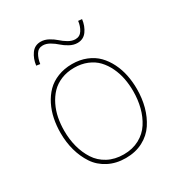

<svg xmlns="http://www.w3.org/2000/svg" viewBox="-159 -771 840 894"><g transform="rotate(-30 260.5 -324.0)"><path d="M387.2 -654.8 407.2 -652.8Q402.8 -617.7 384.5 -592.3Q366.2 -566.9 334 -566.9Q313.5 -566.9 292.7 -578.1Q272 -589.4 257.6 -602.5Q243.2 -615.7 224.1 -627Q205.1 -638.2 187 -638.2Q162.6 -638.2 150.1 -617.4Q137.7 -596.7 133.8 -568.8L113.8 -571.8Q118.2 -606.9 136.5 -632.6Q154.8 -658.2 187 -658.2Q208 -658.2 228.5 -647Q249 -635.7 263.4 -622.6Q277.8 -609.4 296.9 -598.1Q315.9 -586.9 334 -586.9Q358.4 -586.9 371.3 -607.7Q384.3 -628.4 387.2 -654.8ZM465.8 -243.2Q465.8 -193.4 453.9 -149.2Q441.9 -105 418 -68.8Q394 -32.7 353.8 -11.5Q313.5 9.8 261.2 9.8Q209 9.8 168.2 -11.5Q127.4 -32.7 103.5 -68.8Q79.6 -105 67.4 -149.2Q55.2 -193.4 55.2 -243.2Q55.2 -282.2 62.5 -318.4Q69.8 -354.5 85.9 -387Q102.1 -419.4 125.7 -443.4Q149.4 -467.3 184.3 -481.2Q219.2 -495.1 261.2 -495.1Q303.2 -495.1 337.6 -481.2Q372.1 -467.3 395.5 -443.4Q418.9 -419.4 435.1 -387Q451.2 -354.5 458.5 -318.4Q465.8 -282.2 465.8 -243.2ZM445.8 -243.2Q445.8 -278.8 439.5 -311.8Q433.1 -344.7 418.7 -374.8Q404.3 -404.8 383.3 -427Q362.3 -449.2 330.8 -462.2Q299.3 -475.1 261.2 -475.1Q222.7 -475.1 191.2 -462.2Q159.7 -449.2 138.4 -427Q117.2 -404.8 102.5 -374.8Q87.9 -344.7 81.5 -311.8Q75.2 -278.8 75.2 -243.2Q75.2 -197.8 85.9 -157Q96.7 -116.2 118.2 -82.8Q139.6 -49.3 176.5 -29.5Q213.4 -9.8 261.2 -9.8Q308.6 -9.8 345.2 -29.5Q381.8 -49.3 403.3 -82.8Q424.8 -116.2 435.3 -157Q445.8 -197.8 445.8 -243.2Z"/></g></svg>

Font: Genome Thin
Style: Regular
Weight: 250
Designer: Alfredo Marco Pradil
Version: Version 1.001